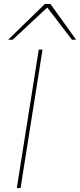

<svg xmlns="http://www.w3.org/2000/svg" viewBox="-20 -951 405 971"><path d="M65 0 176 -700H195L84 0ZM21 -750 207 -931H235L365 -750H344L219 -913L44 -750Z"/></svg>

Font: Georama Extended Thin
Style: Italic
Weight: 100
Width: 7
Italic angle: -9°
Designer: Jean-Baptiste Levee
Foundry: Production Type
Version: Version 1.000